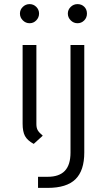

<svg xmlns="http://www.w3.org/2000/svg" viewBox="-20 -689 510 934"><path d="M77 -623Q77 -642 91 -655.5Q105 -669 124 -669Q143 -669 156.5 -655.5Q170 -642 170 -623Q170 -604 156.5 -590Q143 -576 124 -576Q105 -576 91 -590Q77 -604 77 -623ZM90 -87V-470H157V-85Q157 -67 163.5 -55.5Q170 -44 188 -29L144 11Q113 -6 101.5 -27.5Q90 -49 90 -87ZM310 -623Q310 -642 324 -655.5Q338 -669 357 -669Q377 -669 390 -656Q403 -643 403 -623Q403 -603 389.5 -589.5Q376 -576 357 -576Q338 -576 324 -590Q310 -604 310 -623ZM165 171H212Q268 171 295.5 142Q323 113 323 53V-470H390V53Q390 141 347 183Q304 225 212 225H165Z"/></svg>

Font: KoHo
Style: Regular
Weight: 400
Version: Version 1.000; ttfautohint (v1.6)